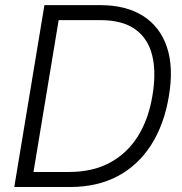

<svg xmlns="http://www.w3.org/2000/svg" viewBox="-20 -748 726 768"><path d="M260.3 0H74.2L84 -60.1H256.3Q350.1 -60.1 418.9 -96.9Q487.8 -133.8 531 -202.1Q574.2 -270.5 589.8 -365.7Q605.5 -459.5 588.6 -527.1Q571.8 -594.7 520.5 -631.1Q469.2 -667.5 381.3 -667.5H182.1L192.4 -727.5H379.9Q484.4 -727.5 552.5 -684.1Q620.6 -640.6 647.7 -559.6Q674.8 -478.5 655.8 -365.2Q637.2 -251 585.2 -169.2Q533.2 -87.4 451.4 -43.7Q369.6 0 260.3 0ZM224.6 -727.5 104 0H37.1L157.7 -727.5Z"/></svg>

Font: Inter 28pt Light
Style: Italic
Weight: 300
Italic angle: -9.3988°
Designer: Rasmus Andersson
Foundry: rsms
Version: Version 4.001;git-66647c0bb